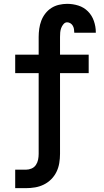

<svg xmlns="http://www.w3.org/2000/svg" viewBox="-20 -763 540 998"><path d="M59 215V119H115Q130 119 144 113Q158 107 166.5 94.5Q175 82 178 67Q181 52 181 37V-383H59V-479H181V-571Q181 -592 184 -613.5Q187 -635 194.5 -655Q202 -675 215.5 -692.5Q229 -710 247 -721.5Q265 -733 286.5 -738Q308 -743 329 -743Q359 -743 387.5 -734Q416 -725 437 -704Q458 -683 468 -654Q478 -625 478 -596V-593H366V-594Q366 -603 364.5 -612Q363 -621 358.5 -629Q354 -637 346 -642Q338 -647 329 -647Q318 -647 310 -637.5Q302 -628 298 -617Q294 -606 293 -594.5Q292 -583 292 -571V-479H441V-383H292V37Q292 61 288 85Q284 109 273.5 130.5Q263 152 246 169Q229 186 207.5 196.5Q186 207 162.5 211Q139 215 115 215Z"/></svg>

Font: Iosevka
Style: Bold
Weight: 700
Monospace: yes
Designer: Belleve Invis
Foundry: Belleve Invis
Version: Version 32.5.0; ttfautohint (v1.8.4)